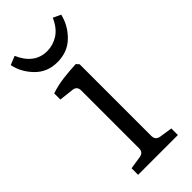

<svg xmlns="http://www.w3.org/2000/svg" viewBox="-203 -626 662 662"><g transform="rotate(-45 127.5 -295.5)"><path d="M165 -63Q165 -42 186 -39L232 -32V0H38V-32L84 -39Q105 -42 105 -62V-344Q105 -365 85 -367L32 -373V-403Q61 -413 94 -417Q127 -421 156 -422L165 -412ZM116 -471Q67 -471 35 -504Q3 -537 -5 -578L27 -591Q41 -558 64 -540.5Q87 -523 118 -523Q147 -523 172 -539Q197 -555 213 -591L241 -578Q231 -535 198.5 -503Q166 -471 116 -471Z"/></g></svg>

Font: Rasa Light
Style: Regular
Weight: 300
Designer: Anna Giedrys (Yrsa+Rasa design), David Brezina (Yrsa art-direction, Rasa art-direction, design)
Foundry: Rosetta Type Foundry
Version: Version 2.004